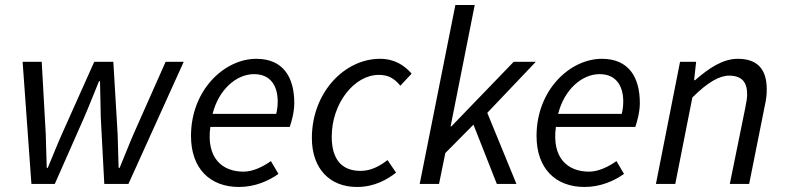

<svg xmlns="http://www.w3.org/2000/svg" viewBox="-20 -732 3125 764"><path d="M70 -486 105 0H198L315 -265C335 -311 354 -361 374 -409H378L381 -265L395 0H491L711 -486H639L512 -200C492 -154 475 -109 456 -64H452C451 -109 449 -154 448 -200L431 -486H355L227 -200C207 -155 189 -109 170 -64H166C164 -109 164 -154 162 -200L146 -486Z M1000 -498C873 -498 740 -374 740 -191C740 -61 816 12 931 12C994 12 1049 -12 1088 -40L1058 -91C1027 -69 987 -49 949 -49C865 -49 800 -102 817 -227H1133C1139 -245 1151 -283 1151 -322C1151 -422 1109 -498 1000 -498ZM1079 -279H826C850 -375 920 -437 991 -437C1061 -437 1085 -384 1085 -329C1085 -310 1083 -295 1079 -279Z M1221 -183C1221 -59 1294 12 1400 12C1471 12 1521 -18 1556 -45L1522 -95C1492 -72 1457 -52 1415 -52C1338 -52 1300 -100 1300 -188C1300 -321 1390 -434 1487 -434C1525 -434 1548 -421 1573 -391L1618 -439C1589 -472 1550 -498 1492 -498C1351 -498 1221 -364 1221 -183Z M1792 -712 1650 0H1727L1752 -123L1864 -236L1957 0H2035L1919 -283L2112 -486H2024L1776 -229H1773L1869 -712Z M2375 -498C2248 -498 2115 -374 2115 -191C2115 -61 2191 12 2306 12C2369 12 2424 -12 2463 -40L2433 -91C2402 -69 2362 -49 2324 -49C2240 -49 2175 -102 2192 -227H2508C2514 -245 2526 -283 2526 -322C2526 -422 2484 -498 2375 -498ZM2454 -279H2201C2225 -375 2295 -437 2366 -437C2436 -437 2460 -384 2460 -329C2460 -310 2458 -295 2454 -279Z M2686 -486 2590 0H2667L2735 -344C2796 -405 2843 -431 2881 -431C2931 -431 2953 -406 2953 -357C2953 -340 2950 -326 2945 -300L2884 0H2961L3023 -310C3029 -337 3031 -354 3031 -377C3031 -452 2998 -498 2916 -498C2856 -498 2801 -461 2746 -413H2742L2750 -486Z"/></svg>

Font: Cambridge Sans Italic
Style: Regular
Weight: 400
Italic angle: -11°
Version: Version 2.000;PS 002.000;hotconv 1.0.88;makeotf.lib2.5.64775